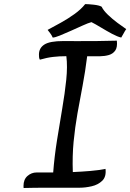

<svg xmlns="http://www.w3.org/2000/svg" viewBox="-20 -919 639 941"><path d="M159.2 -73.7Q177.2 -73.7 198 -73.7Q218.8 -73.7 240.7 -73.7Q246.6 -151.4 259.3 -231Q272 -310.5 284.9 -386.2Q297.9 -461.9 304.7 -527.8Q311.5 -593.8 305.2 -643.6Q270.5 -643.6 240.5 -640.1Q210.4 -636.7 175.3 -626.5Q171.9 -632.8 171.4 -638.7Q170.9 -644.5 170.9 -651.9Q170.9 -683.6 197.5 -700.7Q224.1 -717.8 290.5 -717.8Q311 -717.8 356 -717.5Q400.9 -717.3 454.1 -717.8Q507.3 -718.3 552.7 -719.7Q556.2 -687.5 544.9 -671.4Q533.7 -655.3 513.7 -649.4Q493.7 -643.6 470.5 -643.3Q447.3 -643.1 426.3 -643.1Q417 -643.1 407.2 -643.1Q397.9 -567.9 384.8 -499Q371.6 -430.2 359.6 -362.8Q347.7 -295.4 340.8 -224.9Q334 -154.3 336.9 -75.7Q380.9 -77.6 422.4 -81.1Q463.9 -84.5 497.1 -91.3Q501.5 -52.7 481 -33Q460.4 -13.2 429.4 -6.1Q398.4 1 370.6 1Q278.3 1 212.6 1Q147 1 95.7 2.4Q95.2 -2 95.2 -7.8Q95.2 -39.6 114.7 -56.6Q134.3 -73.7 159.2 -73.7ZM238.3 -734.9Q233.9 -745.6 227.1 -754.6Q220.2 -763.7 213.4 -772.5Q242.7 -788.1 277.8 -807.6Q313 -827.1 345 -850.1Q377 -873 397.5 -898.9Q412.6 -898.9 439.2 -896Q465.8 -893.1 478 -886.2Q487.3 -867.2 509.3 -846.2Q531.2 -825.2 555.9 -806.9Q580.6 -788.6 598.6 -776.4Q591.8 -766.6 586.2 -755.9Q580.6 -745.1 574.2 -734.9Q556.2 -738.8 528.8 -753.4Q501.5 -768.1 474.1 -784.7Q446.8 -801.3 428.2 -810.5Q412.1 -806.2 385 -793.9Q357.9 -781.7 328.1 -768.3Q298.3 -754.9 273.7 -744.9Q249 -734.9 238.3 -734.9Z"/></svg>

Font: Lumanosimo
Style: Regular
Weight: 400
Designer: The DocRepair Project, Eduardo Rodriguez Tunni
Foundry: Google
Version: Version 1.010